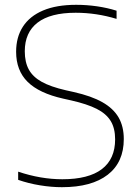

<svg xmlns="http://www.w3.org/2000/svg" viewBox="-20 -769 581 798"><path d="M55.5 -21.5V-55.5Q149.5 -24 239 -24Q348 -24 403.2 -66Q458.5 -108 458.5 -190Q458.5 -236 440 -266.2Q421.5 -296.5 382 -316.5Q342.5 -336.5 276.5 -351.5L243 -359Q142.5 -381.5 94.8 -428.8Q47 -476 47 -554Q47 -614.5 75.2 -658.2Q103.5 -702 159.2 -725.5Q215 -749 296.5 -749Q340 -749 383.2 -742.8Q426.5 -736.5 464.5 -724.5V-690.5Q380.5 -716 294.5 -716Q189.5 -716 136.2 -675Q83 -634 83 -556Q83 -510.5 99.8 -480Q116.5 -449.5 153.2 -429Q190 -408.5 253 -394L286.5 -386.5Q360 -370 405.5 -344.2Q451 -318.5 472.8 -281Q494.5 -243.5 494.5 -191Q494.5 -94.5 427.8 -42.8Q361 9 237.5 9Q193.5 9 146 1.2Q98.5 -6.5 55.5 -21.5Z"/></svg>

Font: Encode Sans Semi Expanded Thin
Style: Regular
Weight: 250
Width: 6
Designer: Multiple Designers
Foundry: Impallari Type
Version: Version 2.000